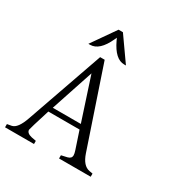

<svg xmlns="http://www.w3.org/2000/svg" viewBox="-192 -917 1013 1057"><g transform="rotate(30 314.5 -389.0)"><path d="M-13.7 0V-20.5L13.7 -25.4Q49.3 -31.7 76.2 -109.9L246.6 -596.2H275.4L443.4 -98.6Q465.8 -32.2 508.8 -23.9L530.8 -20V0H329.6V-20.5L366.7 -28.8Q390.1 -34.7 390.6 -54.2Q390.6 -65.9 383.8 -85.9L347.7 -194.3H149.4Q107.9 -62.5 107.4 -54.7Q107.4 -33.2 141.6 -25.4L170.4 -20V0ZM250 -495.1 160.2 -224.6H338.4ZM286.6 -777.8 392.6 -627.4H381.3Q323.7 -627 279.8 -719.7L272.9 -734.9L266.1 -720.2Q223.6 -627.9 165 -627.4H153.8L258.8 -777.8Z"/></g></svg>

Font: Lancelot
Style: Regular
Weight: 400
Designer: Marion Kadi
Foundry: Marion Kadi, Anton Koovit
Version: 1.004